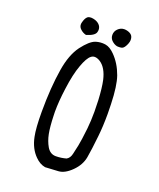

<svg xmlns="http://www.w3.org/2000/svg" viewBox="-143 -874 787 952"><g transform="rotate(20 250.0 -397.5)"><path d="M412.6 -362.3Q412.6 -387.2 411.6 -413.6Q408.7 -509.8 391.6 -558.6Q371.1 -615.7 333 -653.8Q308.6 -678.2 285.6 -682.1Q276.9 -683.6 267.6 -683.6Q249 -683.6 231.9 -677.7Q204.1 -668 167.5 -620.1Q131.3 -571.3 117.7 -487.3Q101.6 -389.2 101.6 -260.7Q101.6 -174.8 110.8 -131.3Q122.6 -73.2 158.2 -38.1Q182.6 -13.2 211.4 -8.3L280.3 -12.2Q313.5 -14.2 348.6 -49.1Q383.8 -84 391.4 -126.7Q398.9 -169.4 406.7 -243.2Q412.6 -296.4 412.6 -362.3ZM242.2 -77.6Q212.4 -77.6 195.3 -106.4Q179.2 -134.3 172.4 -168.9Q165.5 -203.6 163.6 -264.6Q163.1 -273.9 163.1 -283.7Q163.1 -337.9 172.4 -406.7Q183.1 -488.3 201.2 -536.6Q218.8 -585.9 237.3 -599.6Q245.6 -606.4 256.3 -606.4Q269.5 -606.4 285.6 -596.2Q320.3 -573.2 334 -513.2Q342.3 -475.1 345.7 -411.1Q347.2 -379.9 347.2 -350.6Q347.2 -301.8 342.8 -260.3Q335.4 -193.8 329.6 -166.3Q323.7 -138.7 318.8 -117.7Q313.5 -94.7 297.9 -85.9Q297.9 -85.9 297.4 -85.4Q270 -77.6 242.2 -77.6ZM228 -739.3Q228 -754.9 216.3 -766.4Q204.6 -777.8 185.5 -781.7Q178.2 -783.2 175.3 -783.2Q165.5 -783.2 161.1 -781.7Q156.2 -780.3 152.3 -776.4Q143.1 -767.6 137.7 -747.1Q135.7 -740.7 135.7 -734.9Q135.7 -721.2 146 -711.4Q159.7 -697.8 177.7 -693.8Q221.2 -707 226.1 -726.6Q228 -733.4 228 -739.3ZM350.6 -693.4Q366.7 -693.4 373 -698.7Q382.3 -706.1 390.1 -725.6Q394.5 -736.8 394.5 -745.6Q394.5 -763.2 385.3 -772Q377.4 -779.8 362.3 -783.7Q354.5 -785.6 347.2 -785.6Q328.1 -785.6 313.5 -771Q300.3 -757.8 300.3 -739.3Q300.3 -722.7 311.5 -710.9Q325.2 -697.3 341.3 -693.8Q346.2 -693.4 350.6 -693.4Z"/></g></svg>

Font: Bakudai
Style: Light
Weight: 300
Version: Version 1.48